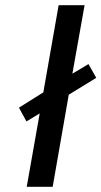

<svg xmlns="http://www.w3.org/2000/svg" viewBox="-20 -720 391 740"><path d="M83 0 133 -283 82 -252 53 -305 147 -364 206 -700H306L259 -436L321 -473L351 -420L245 -355L183 0Z"/></svg>

Font: Cuprum Medium
Style: Italic
Weight: 500
Italic angle: -10°
Version: Version 3.000